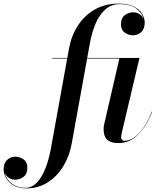

<svg xmlns="http://www.w3.org/2000/svg" viewBox="-229 -780 880 1060"><path d="M611 -163Q582.5 -88 535.4 -39Q488.2 10 423 10Q383.2 10 363.1 -8.2Q343 -26.5 343 -67Q343 -77 345 -89L430 -457H252L167 12Q154.5 82 120.1 138.2Q85.8 194.4 33.9 227.2Q-18 260 -83 260Q-126.5 260 -154.4 243.3Q-182.2 226.6 -195.6 202.3Q-209 178 -209 155Q-209 121.2 -190 103.1Q-171 85 -144 85Q-120.8 85 -99.4 99.5Q-78 114 -78 147Q-78 180 -98.9 196Q-119.8 212 -146 212Q-164.8 212 -180.4 201.5Q-196 191 -202 176Q-199 193.5 -185.1 212.3Q-171.2 231.1 -146.9 244.1Q-122.5 257 -88 257Q-53 257 -25.5 228.2Q2 199.4 21.5 150.2Q41 101 52 40L142 -457H60V-460H142.6L152 -512Q164.5 -582 200.7 -638.2Q236.9 -694.4 293.9 -727.2Q351 -760 426 -760Q478.5 -760 510.1 -743.8Q541.8 -727.5 555.9 -703.2Q570 -679 570 -655Q570 -621.2 551 -603.1Q532 -585 505 -585Q481.8 -585 460.4 -599.5Q439 -614 439 -647Q439 -680 459.9 -696Q480.8 -712 507 -712Q525.8 -712 541.4 -701.5Q557 -691 563 -676Q557.8 -703.8 526.2 -730.4Q494.8 -757 431 -757Q386 -757 353.3 -728.6Q320.6 -700.1 299.3 -651.1Q278 -602 267 -540L252.5 -460H541L442 -41Q441.2 -36.5 440.6 -31.6Q440 -26.8 440 -23Q440 -14.8 444.1 -8.9Q448.2 -3 458 -3Q500.8 -3 541.8 -48.2Q582.8 -93.5 609 -164Z"/></svg>

Font: Bodoni* 72 Medium
Style: Italic
Weight: 500
Italic angle: -13°
Version: Version 1.002; ttfautohint (v0.97) -l 8 -r 50 -G 200 -x 14 -